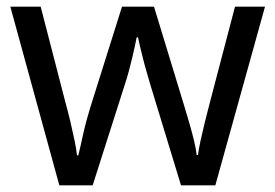

<svg xmlns="http://www.w3.org/2000/svg" viewBox="-20 -557 826 576"><path d="M431 -303Q425 -324 419 -344.5Q413 -365 408.5 -383.5Q404 -402 400 -418Q396 -434 394 -445H390Q388 -434 384.5 -418Q381 -402 376.5 -383Q372 -364 366.5 -343.5Q361 -323 354 -302L258 -1H158L11 -537H102L176 -251Q184 -222 191 -192.5Q198 -163 203.5 -136.5Q209 -110 211 -91H215Q218 -103 222 -121Q226 -139 230.5 -159Q235 -179 240.5 -199Q246 -219 251 -235L346 -537H442L534 -235Q541 -212 548.5 -186Q556 -160 562 -135.5Q568 -111 570 -92H574Q576 -109 581.5 -134.5Q587 -160 594.5 -190.5Q602 -221 610 -251L685 -537H775L626 -1H523Z"/></svg>

Font: utamil25
Style: Book
Weight: 400
Designer: Jelle Bosma - Monotype Design Team
Foundry: Monotype Imaging Inc.
Version: Version 2.003